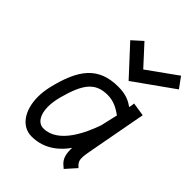

<svg xmlns="http://www.w3.org/2000/svg" viewBox="-223 -893 1011 1011"><g transform="rotate(45 283.0 -387.0)"><path d="M347.7 -564.5 566.4 -720.2 523.4 -779.3 359.4 -661.6 257.8 -772.5 202.1 -722.2ZM155.3 -251C189.9 -377.9 228.5 -434.6 321.8 -434.6C372.6 -434.6 408.2 -409.7 432.6 -392.6L410.6 -296.9C382.3 -215.8 317.9 -70.3 207.5 -70.3C169.4 -70.3 143.1 -106.4 143.1 -168.9C143.1 -192.9 147 -220.2 155.3 -251ZM527.8 -489.3 452.1 -501C451.2 -491.2 449.7 -480.5 447.3 -469.2C423.8 -485.4 393.1 -504.9 331.5 -504.9C184.6 -504.9 119.1 -420.9 78.1 -246.1C71.8 -218.8 68.8 -192.4 68.8 -167.5C68.8 -68.4 117.7 3.9 193.4 3.9C296.9 3.9 358.4 -64.5 386.7 -105.5C386.2 -101.1 386.2 -97.2 386.2 -93.3C386.2 -26.4 413.6 -13.2 433.6 4.9L485.4 -53.2C468.3 -69.3 459.5 -79.1 459.5 -104.5C459.5 -120.1 462.9 -141.6 469.2 -173.8Z"/></g></svg>

Font: Fantasque Sans Mono
Style: RegItalic
Weight: 400
Italic angle: -11°
Monospace: yes
Designer: Jany Belluz
Version: Version 1.6.3